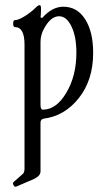

<svg xmlns="http://www.w3.org/2000/svg" viewBox="-20 -451 411 744"><path d="M43 272Q37 275 32.5 266.5Q28 258 33 254L66 225Q75 219 75 203V-278Q75 -346 38 -346Q31 -346 31 -359.5Q31 -373 38 -373Q51 -373 75.5 -388Q100 -403 120 -423Q128 -431 134 -431Q139 -431 139 -417Q139 -412 138.5 -400Q138 -388 137 -384L143 -381Q182 -425 225 -425Q279 -425 310 -376.5Q341 -328 341 -246Q341 -141 285.5 -71Q230 -1 148 9Q137 12 137 24V213Q137 230 113 242ZM146 -26Q198 -26 237 -91.5Q276 -157 276 -247Q276 -309 257 -348.5Q238 -388 209 -388Q174 -388 147 -333Q137 -312 137 -288V-44Q137 -26 146 -26Z"/></svg>

Font: Junicode Cond Light
Style: Regular
Weight: 300
Width: 3
Designer: Peter S. Baker
Version: Version 2.201